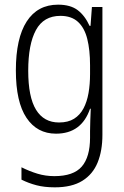

<svg xmlns="http://www.w3.org/2000/svg" viewBox="-20 -563 532 823"><path d="M229 -543Q282 -543 313 -519.5Q344 -496 364 -452H368L374 -533H419V15Q419 83 398.5 133.5Q378 184 333 212Q288 240 215 240Q170 240 136 231Q102 222 72 207V154Q106 171 140.5 181.5Q175 192 213 192Q295 192 330.5 151Q366 110 366 27V-1Q366 -25 367 -46Q368 -67 369 -97H366Q348 -44 311.5 -17Q275 10 220 10Q139 10 93.5 -58Q48 -126 48 -261Q48 -399 94.5 -471Q141 -543 229 -543ZM239 -495Q167 -495 134 -434Q101 -373 101 -260Q101 -147 134.5 -92.5Q168 -38 233 -38Q272 -38 297.5 -54Q323 -70 338 -98.5Q353 -127 359.5 -164.5Q366 -202 366 -245V-283Q366 -349 354 -396.5Q342 -444 314 -469.5Q286 -495 239 -495Z"/></svg>

Font: Noto Sans Bengali Condensed Light
Style: Regular
Weight: 300
Width: 3
Designer: Jelle Bosma - Monotype Design Team
Foundry: Monotype Imaging Inc.
Version: Version 2.003